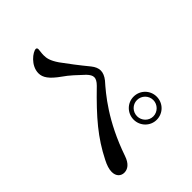

<svg xmlns="http://www.w3.org/2000/svg" viewBox="-56 -943 1112 1112"><g transform="rotate(45 500.0 -386.5)"><path d="M751 -444C803 -444 846 -486 846 -538C846 -591 804 -633 751 -633C698 -633 656 -591 656 -538C656 -486 698 -444 751 -444ZM751 -472C714 -472 684 -501 684 -538C684 -575 714 -605 751 -605C787 -605 818 -575 818 -538C818 -501 787 -472 751 -472ZM875 -140C911 -140 930 -162 930 -189C930 -217 912 -244 864 -260C649 -334 532 -435 473 -487C453 -503 433 -511 415 -511C396 -511 378 -503 359 -488C308 -446 249 -401 210 -373C166 -343 142 -339 118 -339C99 -339 82 -343 72 -343C64 -343 60 -338 60 -333C60 -309 108 -244 171 -244C206 -244 237 -265 281 -327C303 -360 341 -400 373 -434C389 -449 402 -457 416 -457C429 -457 444 -449 461 -432C591 -298 678 -224 799 -163C828 -148 853 -140 875 -140Z"/></g></svg>

Font: Shippori Mincho OTF SemiBold
Style: Regular
Weight: 600
Designer: FONTDASU
Foundry: FONTDASU / Google Inc. / but / Adobe
Version: Version 3.300;hotconv 1.0.109;makeotfexe 2.5.65596